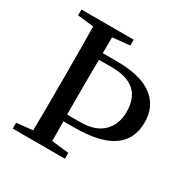

<svg xmlns="http://www.w3.org/2000/svg" viewBox="-166 -884 1008 1030"><g transform="rotate(30 337.5 -368.5)"><path d="M342.8 -550.8H263.7Q262.7 -500 262.7 -396.5V-210.9H343.8Q435.5 -210.9 483.9 -257.3Q532.2 -303.7 532.2 -382.8Q532.2 -550.8 342.8 -550.8ZM333 -169.9H263.7Q263.7 -149.4 264.2 -108.4Q264.6 -67.4 264.6 -47.9L371.1 -36.1V0H47.9V-36.1L147.5 -46.9Q149.4 -143.6 149.4 -342.8V-393.6Q149.4 -591.8 147.5 -690.4L47.9 -701.2V-737.3H371.1V-701.2L264.6 -690.4L263.7 -591.8H350.6Q499 -591.8 571.8 -536.6Q644.5 -481.4 644.5 -382.8Q644.5 -169.9 333 -169.9Z"/></g></svg>

Font: GenYoMin TW TTF SemiBold
Style: Regular
Weight: 600
Version: Version 1.300